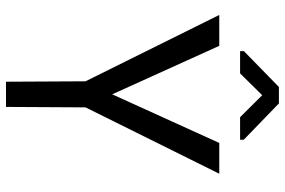

<svg xmlns="http://www.w3.org/2000/svg" viewBox="-175 -775 950 640"><g transform="rotate(90 300.0 -455.0)"><path d="M294.4 -354 132.8 -710.9H29.8L251 -265.1L252.4 0H336.4L337.9 -265.1L559.1 -710.9H456.5ZM445.8 -792.5 324.7 -909.7H270L150.4 -793V-780.3H224.6L297.4 -854L370.6 -780.3H445.8Z"/></g></svg>

Font: Roboto Mono
Style: Regular
Weight: 400
Monospace: yes
Designer: Google
Version: Version 3.000